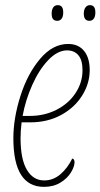

<svg xmlns="http://www.w3.org/2000/svg" viewBox="-20 -717 391 747"><path d="M32 -179Q32 -257 59.5 -343.5Q87 -430 136 -488Q185 -546 245 -546Q285 -546 307 -519Q329 -492 329 -444Q329 -392 299.5 -345Q270 -298 217.5 -269.5Q165 -241 98 -241H64Q60 -207 60 -179Q60 -98 84.5 -56.5Q109 -15 152 -15Q187 -15 215 -39Q243 -63 261 -100Q265 -100 267.5 -96Q270 -92 270 -86Q270 -69 256 -46Q242 -23 215 -6.5Q188 10 151 10Q32 10 32 -179ZM96 -266Q153 -266 200 -290Q247 -314 274 -355Q301 -396 301 -444Q301 -483 285 -502Q269 -521 241 -521Q204 -521 168 -483.5Q132 -446 105.5 -386.5Q79 -327 68 -266ZM181 -664Q181 -679 187 -688Q193 -697 205 -697Q226 -697 226 -669Q226 -652 219.5 -644Q213 -636 203 -636Q192 -636 186.5 -642.5Q181 -649 181 -664ZM306 -664Q306 -679 312.5 -688Q319 -697 330 -697Q351 -697 351 -669Q351 -652 344.5 -644Q338 -636 328 -636Q306 -636 306 -664Z"/></svg>

Font: Noto Serif CondThin
Style: Italic
Weight: 250
Width: 3
Italic angle: -12°
Designer: Monotype Design Team
Foundry: Monotype Imaging Inc.
Version: Version 1.001